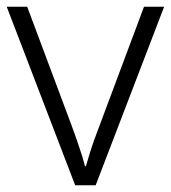

<svg xmlns="http://www.w3.org/2000/svg" viewBox="-20 -552 509 572"><path d="M204 0 0 -532H61L193 -179Q201 -158 208.5 -136Q216 -114 222.5 -94Q229 -74 233 -57H236Q241 -74 247 -94Q253 -114 261 -136Q269 -158 277 -179L409 -532H469L265 0Z"/></svg>

Font: Noto Sans Thai Light
Style: Regular
Weight: 300
Designer: Monotype Design Team
Foundry: Monotype Imaging Inc.
Version: Version 2.001